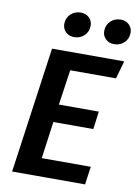

<svg xmlns="http://www.w3.org/2000/svg" viewBox="-98 -973 739 1037"><g transform="rotate(10 271.5 -455.0)"><path d="M508 -593H257L229 -400H448L435 -302H216L188 -99H457L443 0H43L140 -691H536ZM182 -834Q182 -867 204.5 -888.5Q227 -910 260 -910Q288 -910 306 -892.5Q324 -875 324 -849Q324 -816 301.5 -794.5Q279 -773 246 -773Q218 -773 200 -790.5Q182 -808 182 -834ZM401 -834Q401 -867 423.5 -888.5Q446 -910 479 -910Q507 -910 525 -892.5Q543 -875 543 -849Q543 -816 520.5 -794.5Q498 -773 465 -773Q437 -773 419 -790.5Q401 -808 401 -834Z"/></g></svg>

Font: FiraGO Medium
Style: Italic
Weight: 500
Italic angle: -8°
Designer: bBox Type GmbH
Foundry: bBox Type GmbH
Version: Version 1.001